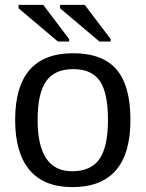

<svg xmlns="http://www.w3.org/2000/svg" viewBox="-20 -756 596 786"><path d="M514 -265Q514 10 276 10Q160 10 101 -60Q42 -130 42 -265Q42 -538 279 -538Q400 -538 457 -471.5Q514 -405 514 -265ZM422 -265Q422 -375 389 -424Q356 -473 280 -473Q203 -473 168.5 -423Q134 -373 134 -265Q134 -55 275 -55Q353 -55 387.5 -105.5Q422 -156 422 -265ZM433 -586H387L226 -722V-736H327L433 -596ZM263 -586H217L56 -722V-736H157L263 -596Z"/></svg>

Font: Libra Sans
Style: Regular
Weight: 400
Foundry: Context Ltd
Version: Version 1.002